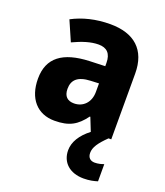

<svg xmlns="http://www.w3.org/2000/svg" viewBox="-145 -709 855 996"><g transform="rotate(20 282.0 -211.0)"><path d="M421 52C421 21 441 -8 485 -51H500V-414C500 -545 424 -611 292 -611C212 -611 141 -593 83 -562L131 -452C182 -476 228 -491 271 -491C316 -491 341 -467 341 -415V-397L255 -394C111 -388 35 -334 35 -217C35 -108 94 -41 189 -41C271 -41 312 -66 355 -124H358L387 -51C336 -12 309 33 309 78C309 145 357 189 434 189C467 189 491 183 510 177V82C498 87 479 92 460 92C436 92 421 78 421 52ZM296 -300 341 -302V-255C341 -196 303 -160 254 -160C219 -160 197 -178 197 -220C197 -268 224 -297 296 -300Z"/></g></svg>

Font: Noto Sans Tamil UI SemiCondensed ExtraBold
Style: Regular
Weight: 800
Width: 4
Designer: Jelle Bosma - Monotype Design Team
Foundry: Monotype Imaging Inc.
Version: Version 2.004